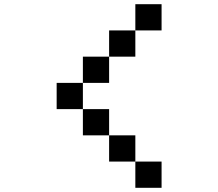

<svg xmlns="http://www.w3.org/2000/svg" viewBox="-20 -1020 1040 915"><path d="M750 -250H500V-500H250V-625H500V-875H750V-1000H625V-750H375V-375H625V-125H750Z"/></svg>

Font: Picon
Style: Regular
Weight: 400
Designer: yne
Foundry: yne
Version: Version 21.02.27; git-deadbeef-release